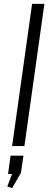

<svg xmlns="http://www.w3.org/2000/svg" viewBox="-20 -760 267 999"><path d="M211 -740 107 0H43L147 -740ZM102 50 89 139 43 219 18 210 61 97 84 145H22L35 50Z"/></svg>

Font: Pathway Extreme SemiCondensed ExtraLight
Style: Italic
Weight: 250
Width: 4
Italic angle: -8°
Version: Version 1.001;gftools[0.9.26]